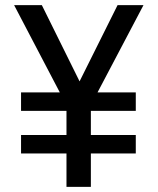

<svg xmlns="http://www.w3.org/2000/svg" viewBox="-20 -728 614 748"><path d="M539 -708 360 -368H509V-296H334V-202H509V-130H334V0H239V-130H62V-202H239V-296H62V-368H213L35 -708H143L290 -411L438 -708Z"/></svg>

Font: Telex
Style: Regular
Weight: 400
Designer: Andres Torresi
Foundry: Andres Torresi
Version: Version 1.100